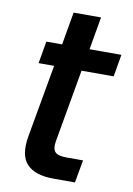

<svg xmlns="http://www.w3.org/2000/svg" viewBox="-80 -740 547 791"><g transform="rotate(10 193.5 -344.0)"><path d="M67.9 -152.8 122.1 -458H57.1L73.2 -550.8H139.2L163.1 -688H277.8L253.9 -550.8H387.2L371.1 -458H236.8L183.1 -152.8Q177.7 -121.6 189.7 -108.4Q201.7 -95.2 236.8 -95.2H307.1L290 0H200.2Q123 0 88.6 -36.1Q54.2 -72.3 67.9 -152.8Z"/></g></svg>

Font: SVN-Poppins Medium
Style: Italic
Weight: 500
Italic angle: -10°
Designer: Ninad Kale (Devanagari), Jonny Pinhorn (Latin)
Foundry: Indian Type Foundry
Version: Version 3.002 2017